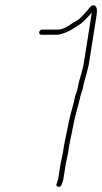

<svg xmlns="http://www.w3.org/2000/svg" viewBox="-20 -714 394 740"><path d="M293.8 -431C292.4 -426.3 290.9 -421.5 289.5 -416.5L285.1 -401.5C283.6 -396.5 282.4 -390.7 281.3 -384C280.3 -377.3 278.3 -369.3 275.5 -360L270.3 -346C268.8 -340.7 267.6 -335.5 266.8 -330.5C266.1 -325.5 265 -321 263.7 -317L251.6 -272L245 -243L227.4 -157L221.8 -122L213.8 -84L204.1 -23L198.4 -6C195.5 0 197.2 3.8 203.6 5.5C210 7.2 214.4 5 216.7 -1C220.8 -10.3 223.3 -17.7 224.1 -23L233.8 -84L241.8 -122L247.4 -157L265 -243L271.4 -271L283.5 -316C285 -320.7 286 -325.2 286.7 -329.5C287.4 -333.8 288.4 -338.3 289.8 -343L294 -357C297.3 -365 299.8 -374.5 301.6 -385.5C302.2 -389.8 303.3 -394.3 304.7 -399C306.1 -403.7 307.6 -408.7 309.1 -414L313.6 -430L321.8 -463L352.2 -655C355.7 -676.9 352.9 -689.6 343.8 -693C338.4 -695 332.9 -693 327.3 -687C323.9 -682.3 320.5 -678 317.2 -674C313.3 -670 307.2 -663.4 299.1 -654.2C290.9 -644.9 282.3 -637.9 273.3 -633C267.1 -629.7 257 -623.3 243 -614C229.1 -604.7 215.6 -600 202.5 -600H142.5C139.9 -600 137.4 -599 135.1 -597C132.7 -595 131.4 -592.7 130.9 -590C130.5 -587.3 131.2 -585 132.8 -583C134.5 -581 136.7 -580 139.4 -580H199.4C206.7 -580 216.8 -582.5 229.7 -587.4C242.5 -592.3 254.1 -598.1 264.3 -605C270.3 -609 276.6 -613 283.2 -617C289.9 -621 296.1 -626 302.1 -632C308 -638 313.4 -643.3 318.1 -648L329 -660C331.5 -662.7 332.7 -664.3 332.8 -665C333 -661.7 332.8 -658.3 332.2 -655L301.8 -463Z"/></svg>

Font: Proton
Style: RgCndIt
Weight: 500
Version: Version 1.017